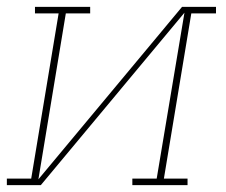

<svg xmlns="http://www.w3.org/2000/svg" viewBox="-38 -540 658 560"><path d="M-18 0V-19H53L133 -501H64V-520H225V-501H154L74 -17L493 -520H592V-501H520L440 -19H509V0H348V-19H419L500 -503L81 0Z"/></svg>

Font: Iosevka Etoile Thin Oblique
Style: Regular
Weight: 100
Italic angle: -9°
Designer: Belleve Invis
Foundry: Belleve Invis
Version: Version 15.5.2; ttfautohint (v1.8.4)